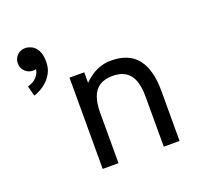

<svg xmlns="http://www.w3.org/2000/svg" viewBox="-128 -868 1028 1004"><g transform="rotate(-20 386.5 -366.0)"><path d="M617.2 0H705.1V-279.3Q705.1 -396.5 657.5 -457Q609.9 -517.6 510.7 -517.6Q480.5 -517.6 453.6 -509Q426.8 -500.5 403.6 -485.4Q380.4 -470.2 359.4 -449.2V-507.8H277.3V0H365.2V-279.3Q365.2 -333 378.4 -368.4Q391.6 -403.8 419.4 -421.6Q447.3 -439.5 491.2 -439.5Q535.2 -439.5 563 -421.6Q590.8 -403.8 604 -368.4Q617.2 -333 617.2 -279.3ZM48.8 -669.9Q48.8 -643.6 66.9 -625.5Q85 -607.4 111.3 -607.4Q137.7 -607.4 155.8 -625.5Q173.8 -643.6 173.8 -669.9Q173.8 -696.3 155.8 -714.4Q137.7 -732.4 111.3 -732.4Q85 -732.4 66.9 -714.4Q48.8 -696.3 48.8 -669.9ZM57.6 -538.6 72.3 -482.4Q86.4 -486.3 106.4 -496.8Q126.5 -507.3 146 -525.4Q165.5 -543.5 178.5 -568.8Q191.4 -594.2 191.4 -627Q191.4 -668.5 178.5 -691.4Q165.5 -714.4 147 -723.4Q128.4 -732.4 111.3 -732.4L111.8 -669.9Q111.8 -669.9 116.2 -662.1Q120.6 -654.3 125 -644Q129.4 -633.8 129.4 -627Q129.4 -597.7 117.2 -579.3Q105 -561 88.4 -551.5Q71.8 -542 57.6 -538.6Z"/></g></svg>

Font: Giphurs
Style: Regular
Weight: 400
Version: Version 2.010